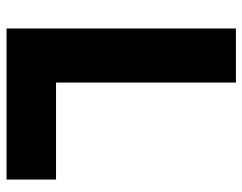

<svg xmlns="http://www.w3.org/2000/svg" viewBox="-97 -643 740 586"><g transform="rotate(90 273.0 -350.0)"><path d="M67 -700H232V-151H528V0H67Z"/></g></svg>

Font: Oak Sans ExtraBold
Style: Regular
Weight: 800
Designer: Erik Kennedy, Walven
Foundry: Erik Kennedy, Walven
Version: Version 1.000